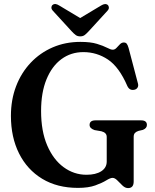

<svg xmlns="http://www.w3.org/2000/svg" viewBox="-20 -923 774 958"><path d="M647 -17.5Q647 15.5 619 15.5Q604.5 15.5 591.2 2.8Q578 -10 565.5 -22.8Q553 -35.5 541.5 -35.5Q530.5 -35.5 510.2 -23Q490 -10.5 455.8 2Q421.5 14.5 369 14.5Q265.5 14.5 190.5 -31Q115.5 -76.5 75 -157.5Q34.5 -238.5 34.5 -345Q34.5 -425 60.2 -492.5Q86 -560 133 -609.8Q180 -659.5 243.2 -686.8Q306.5 -714 381 -714Q432 -714 463.8 -704.2Q495.5 -694.5 514 -684.8Q532.5 -675 542.5 -675Q553 -675 561.2 -684Q569.5 -693 578.2 -702Q587 -711 597.5 -711Q607 -711 612 -705.2Q617 -699.5 621.5 -684L668.5 -505.5Q671.5 -494 666 -485.5Q660.5 -477 649.5 -475Q626.5 -470.5 615.5 -493.5Q574.5 -588.5 518.8 -625.8Q463 -663 396 -663Q334 -663 286.5 -628Q239 -593 212 -527.2Q185 -461.5 185 -369Q185 -268.5 215.5 -197.5Q246 -126.5 297.5 -88.8Q349 -51 411.5 -51Q458 -51 485.2 -68.5Q512.5 -86 512.5 -117V-240Q512.5 -261 486 -268L451.5 -274Q427 -282.5 427 -299.5Q427 -322.5 456.5 -322.5H684Q713 -322.5 713 -299.5Q713 -283 693 -275L671.5 -270Q660 -266.5 653.5 -259.8Q647 -253 647 -240ZM423 -767.5Q412 -755.5 403 -748.5Q394 -741.5 380 -741.5Q366.5 -741.5 357.2 -748.5Q348 -755.5 337 -767.5L244.5 -868.5Q236 -877.5 236.5 -885.8Q237 -894 242 -898Q254.5 -909 275.5 -895.5L380 -833L484.5 -895.5Q505.5 -908.5 518 -898Q522.5 -894 523.2 -885.8Q524 -877.5 515.5 -868.5Z"/></svg>

Font: Fraunces 72pt Soft SemiBold
Style: Regular
Weight: 600
Version: Version 1.000;[b76b70a41]